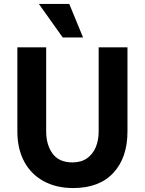

<svg xmlns="http://www.w3.org/2000/svg" viewBox="-20 -941 734 973"><path d="M351 12Q265 12 201 -23Q137 -58 102.5 -122.5Q68 -187 68 -275V-701H214V-275Q214 -207 246.5 -162.5Q279 -118 347 -118Q391 -118 420.5 -138.5Q450 -159 465 -194.5Q480 -230 480 -275V-701H626V-275Q626 -142 554.5 -65Q483 12 351 12ZM298 -751 177 -921H331L401 -751Z"/></svg>

Font: Inclusive Sans
Style: Bold
Weight: 700
Designer: Olivia King
Foundry: Olivia King
Version: Version 2.004